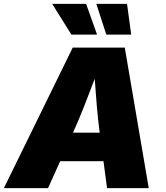

<svg xmlns="http://www.w3.org/2000/svg" viewBox="-43 -974 858 994"><path d="M-22.9 0 333.5 -727.5H603L727.1 0H511.2L492.7 -139.6H268.6L205.6 0ZM335 -287.1H473.1Q464.4 -354 458.3 -424.3Q452.1 -494.6 447.3 -565.9Q420.4 -494.6 392.8 -424.3Q365.2 -354 335 -287.1ZM326.7 -794.9 227.1 -954.1H402.8L459.5 -794.9ZM507.3 -794.9 455.6 -954.1H614.7L636.2 -794.9Z"/></svg>

Font: Inter Black
Style: Italic
Weight: 900
Italic angle: -9.39999°
Designer: Rasmus Andersson
Foundry: rsms
Version: Version 4.000;git-a52131595